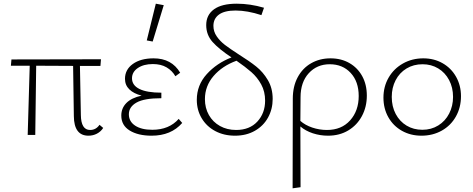

<svg xmlns="http://www.w3.org/2000/svg" viewBox="-20 -731 2563 1040"><path d="M539 -38Q526 -18 505 -7Q484 4 459 4Q381 4 380 -102L376 -374L176 -375L171 0H130L141 -375H39L42 -409L527 -410L524 -374H413L418 -108Q419 -27 468 -27Q500 -27 519 -55Z M967 -65Q907 4 801 4Q728 4 682.5 -24Q637 -52 637 -105Q637 -145 664.5 -173Q692 -201 747 -213Q704 -224 680.5 -247Q657 -270 657 -304Q657 -354 699.5 -384.5Q742 -415 812 -415Q910 -415 956 -337L930 -318Q913 -348 882.5 -366Q852 -384 808 -384Q758 -384 726.5 -362.5Q695 -341 695 -307Q695 -269 735.5 -249Q776 -229 854 -229V-199Q761 -199 719.5 -175.5Q678 -152 678 -112Q678 -73 712 -50.5Q746 -28 805 -28Q896 -28 948 -87ZM775 -512 824 -711 867 -703 807 -506Z M1272 -437Q1331 -400 1368 -370.5Q1405 -341 1431 -297Q1457 -253 1457 -195Q1457 -140 1432 -94.5Q1407 -49 1360.5 -22.5Q1314 4 1253 4Q1193 4 1146 -21Q1099 -46 1072.5 -90.5Q1046 -135 1046 -190Q1046 -270 1100 -329.5Q1154 -389 1234 -420Q1166 -465 1131.5 -503.5Q1097 -542 1097 -595Q1097 -650 1139 -680.5Q1181 -711 1262 -711Q1335 -711 1410 -689L1396 -649Q1320 -674 1256 -674Q1196 -674 1166 -652Q1136 -630 1136 -591Q1136 -560 1154 -534Q1172 -508 1198 -488Q1224 -468 1272 -437ZM1416 -186Q1416 -235 1395 -273.5Q1374 -312 1341.5 -340.5Q1309 -369 1261 -402Q1184 -374 1137 -319.5Q1090 -265 1090 -194Q1090 -146 1111.5 -108Q1133 -70 1171.5 -48.5Q1210 -27 1259 -27Q1332 -27 1374 -72.5Q1416 -118 1416 -186Z M1967 -213Q1967 -152 1940.5 -102.5Q1914 -53 1866.5 -24.5Q1819 4 1757 4Q1714 4 1674.5 -9Q1635 -22 1607 -46Q1607 173 1608 283L1565 289Q1566 125 1566 -197Q1566 -263 1592.5 -312.5Q1619 -362 1665.5 -388.5Q1712 -415 1770 -415Q1828 -415 1872.5 -389.5Q1917 -364 1942 -318.5Q1967 -273 1967 -213ZM1923 -211Q1923 -289 1879.5 -336Q1836 -383 1766 -383Q1697 -383 1652.5 -334.5Q1608 -286 1608 -204Q1608 -116 1607 -76Q1633 -53 1671.5 -40Q1710 -27 1751 -27Q1830 -27 1876.5 -79Q1923 -131 1923 -211Z M2057 -202Q2057 -262 2085 -310.5Q2113 -359 2162.5 -387Q2212 -415 2273 -415Q2331 -415 2377.5 -388.5Q2424 -362 2450.5 -315Q2477 -268 2477 -210Q2477 -149 2449.5 -100Q2422 -51 2373 -23.5Q2324 4 2263 4Q2204 4 2157 -22.5Q2110 -49 2083.5 -96Q2057 -143 2057 -202ZM2434 -206Q2434 -257 2412.5 -297.5Q2391 -338 2353.5 -360.5Q2316 -383 2269 -383Q2220 -383 2182 -360Q2144 -337 2123 -296.5Q2102 -256 2102 -206Q2102 -154 2123.5 -113.5Q2145 -73 2182.5 -50.5Q2220 -28 2268 -28Q2316 -28 2354 -51.5Q2392 -75 2413 -116Q2434 -157 2434 -206Z"/></svg>

Font: Ysabeau Light
Style: Regular
Weight: 300
Designer: Christian Thalmann (Catharsis Fonts)
Version: Version 0.003